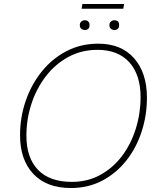

<svg xmlns="http://www.w3.org/2000/svg" viewBox="-20 -940 803 967"><path d="M337 7Q215 7 148 -64Q81 -135 81 -259Q81 -349 109.5 -432Q138 -515 190.5 -580Q243 -645 315 -682.5Q387 -720 475 -720Q591 -720 655.5 -646.5Q720 -573 720 -448Q720 -358 693 -276Q666 -194 615.5 -130.5Q565 -67 494.5 -30Q424 7 337 7ZM342 -24Q422 -24 486 -59.5Q550 -95 595 -155Q640 -215 664 -292Q688 -369 688 -451Q688 -563 631.5 -626Q575 -689 471 -689Q390 -689 324 -653Q258 -617 211 -556Q164 -495 138.5 -417.5Q113 -340 113 -257Q113 -145 171.5 -84.5Q230 -24 342 -24ZM391 -896 395 -920H605L601 -896ZM408 -789Q397 -789 389.5 -795Q382 -801 382 -814Q382 -825 389.5 -831.5Q397 -838 408 -838Q418 -838 424.5 -831.5Q431 -825 431 -814Q431 -801 424.5 -795Q418 -789 408 -789ZM556 -789Q546 -789 538.5 -795Q531 -801 531 -814Q531 -825 538.5 -831.5Q546 -838 556 -838Q580 -838 580 -814Q580 -789 556 -789Z"/></svg>

Font: Livvic Thin
Style: Italic
Weight: 250
Italic angle: -10°
Designer: Jacques Le Bailly, Baron von Fonthausen
Version: Version 1.001; ttfautohint (v1.8.2)